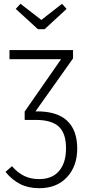

<svg xmlns="http://www.w3.org/2000/svg" viewBox="-20 -787 452 1012"><path d="M387 -4Q387 89 333 147Q279 205 187 205Q130 205 87 183.5Q44 162 9 119L43 89Q75 125 109 141Q143 157 186 157Q255 157 291.5 114Q328 71 328 -5Q328 -85 289.5 -120Q251 -155 168 -155H110V-199L302 -475H30V-523H365V-479L167 -200H175Q282 -200 334.5 -150Q387 -100 387 -4ZM331 -740 215 -633H180L63 -740L88 -767L198 -682L307 -767Z"/></svg>

Font: Fira Sans Condensed Light
Style: Regular
Weight: 300
Width: 3
Designer: bBox Type GmbH & Carrois Corporate GbR & Edenspiekermann AG
Foundry: bBox Type GmbH & Carrois Corporate GbR & Edenspiekermann AG
Version: Version 4.301